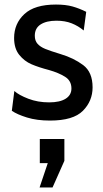

<svg xmlns="http://www.w3.org/2000/svg" viewBox="-20 -520 454 844"><path d="M32 -33 43 -120Q63 -102 104.5 -86Q146 -70 196 -70Q243 -70 268.5 -86Q294 -102 294 -131Q294 -165 266 -182.5Q238 -200 196 -212Q150 -224 118.5 -237.5Q87 -251 64.5 -279Q42 -307 42 -353Q42 -416 87 -458Q132 -500 226 -500Q269 -500 299 -491.5Q329 -483 359 -468L348 -386Q324 -406 295 -417.5Q266 -429 228 -429Q184 -429 158.5 -412.5Q133 -396 133 -363Q133 -341 145 -327.5Q157 -314 179 -305Q201 -296 247 -282Q304 -265 345.5 -234Q387 -203 387 -136Q387 -76 344.5 -33Q302 10 200 10Q142 10 98.5 -3.5Q55 -17 32 -33ZM154 304 190 197H155V91H263V187L211 304Z"/></svg>

Font: Cabin
Style: Regular
Weight: 400
Designer: Pablo Impallari
Foundry: Pablo Impallari. http://www.impallari.com Igino Marini. http://www.ikern.com
Version: Version 2.001